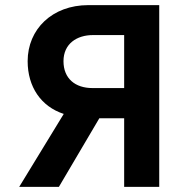

<svg xmlns="http://www.w3.org/2000/svg" viewBox="-20 -730 716 750"><path d="M55 0H210L368 -268H393H465V0H602V-710H325C184 -710 88 -616 88 -491C88 -391 140 -314 229 -285ZM341 -386C274 -386 228 -423 228 -491C228 -559 280 -593 343 -593H465V-386Z"/></svg>

Font: FIGSv2-sans-serif
Style: Bold
Weight: 700
Designer: Matt McInerney, Pablo Impallari, Rodrigo Fuenzalida,Mirko Velimirovic
Foundry: Matt McInerney, Pablo Impallari, Rodrigo Fuenzalida
Version: Version 4.021;hotconv 1.0.109;makeotfexe 2.5.65596